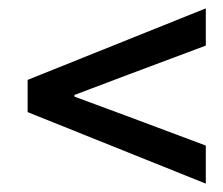

<svg xmlns="http://www.w3.org/2000/svg" viewBox="-20 -560 534 459"><path d="M472 -121 46 -292V-369L472 -540V-451L285 -381L158 -333V-329L285 -282L472 -212Z"/></svg>

Font: Source Sans 3 ExtraLight SemiBold
Style: Italic
Weight: 600
Italic angle: -11°
Version: Version 3.052;hotconv 1.1.0;makeotfexe 2.6.0